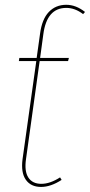

<svg xmlns="http://www.w3.org/2000/svg" viewBox="-20 -755 368 785"><path d="M251 -722.7Q171.4 -722.7 157.2 -615.2L144 -518.1H261.7L258.3 -505.4H142.1L86.4 -105Q79.1 -54.7 95.9 -29.1Q112.8 -3.4 148.9 -3.4Q184.6 -3.4 225.6 -29.8L231.9 -19.5Q187.5 9.3 147.9 9.3Q106 9.3 85.4 -20.3Q64.9 -49.8 72.3 -105L128.4 -505.4H57.1L59.1 -518.1H129.9L143.6 -616.2Q151.4 -676.3 179.4 -705.8Q207.5 -735.4 251 -735.4Q290.5 -735.4 327.6 -706.1L319.8 -697.3Q286.6 -722.7 251 -722.7Z"/></svg>

Font: Fira Sans Compressed Hair
Style: Italic
Weight: 100
Width: 3
Italic angle: -8°
Designer: Carrois Corporate & Edenspiekermann AG
Foundry: Carrois Corporate GbR & Edenspiekermann AG
Version: Version 4.203;PS 004.203;hotconv 1.0.88;makeotf.lib2.5.64775